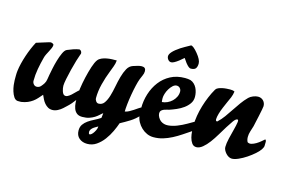

<svg xmlns="http://www.w3.org/2000/svg" viewBox="-106 -902 1947 1295"><g transform="rotate(15 867.0 -254.5)"><path d="M364 -445Q372 -443 376.5 -436.5Q381 -430 381 -422Q381 -418 378 -412Q372 -397 362.5 -365Q353 -333 344 -297Q335 -261 328.5 -228.5Q322 -196 322 -181Q322 -173 323.5 -163.5Q325 -154 328 -144.5Q331 -135 335.5 -128Q340 -121 346 -119Q356 -115 368 -121Q380 -127 392 -138Q404 -149 415.5 -161Q427 -173 438 -181Q440 -169 440.5 -158Q441 -147 441 -134Q441 -124 431 -110Q421 -96 408 -81Q395 -66 381 -53.5Q367 -41 360 -34Q347 -22 328.5 -12.5Q310 -3 292 -3Q274 -3 261 -10.5Q248 -18 237.5 -30Q227 -42 219.5 -57Q212 -72 206 -86Q192 -70 180 -56.5Q168 -43 153 -32Q138 -21 119.5 -13Q101 -5 75 -1H50Q34 -3 23.5 -19Q13 -35 6.5 -56Q0 -77 -2.5 -98Q-5 -119 -5 -131Q-5 -147 -5 -164Q-5 -181 -3 -197Q0 -222 7 -250.5Q14 -279 23.5 -307.5Q33 -336 44.5 -363Q56 -390 68 -412Q74 -414 88.5 -418.5Q103 -423 119 -428Q135 -433 148 -437Q161 -441 164 -441Q169 -441 177.5 -437.5Q186 -434 186 -427Q186 -418 181 -406Q176 -394 169 -381Q162 -368 155 -354Q148 -340 145 -327Q134 -286 126.5 -244Q119 -202 119 -160Q119 -148 127.5 -137.5Q136 -127 149 -127Q166 -127 177 -139Q188 -151 196 -164Q204 -177 206.5 -194Q209 -211 212 -227Q215 -243 221 -272.5Q227 -302 236 -332.5Q245 -363 256.5 -388Q268 -413 282 -419Q300 -427 322 -434.5Q344 -442 364 -445Z M800 -444Q828 -444 828 -417Q828 -401 820.5 -385.5Q813 -370 808 -356Q801 -338 793.5 -306Q786 -274 780 -239Q774 -204 770.5 -171.5Q767 -139 767 -119Q782 -122 796 -129.5Q810 -137 823.5 -146Q837 -155 850 -164Q863 -173 877 -179Q879 -167 879.5 -151.5Q880 -136 880 -123Q852 -92 819 -71.5Q786 -51 754 -34Q745 -7 729.5 26Q714 59 692 88.5Q670 118 641.5 137.5Q613 157 578 157Q544 157 521.5 138Q499 119 499 84Q499 59 511 42Q523 25 541.5 12Q560 -1 582.5 -12Q605 -23 626 -37Q627 -42 628 -52.5Q629 -63 630 -71Q620 -64 609 -53.5Q598 -43 583 -33.5Q568 -24 547.5 -17Q527 -10 499 -10Q474 -10 460 -21.5Q446 -33 439.5 -51Q433 -69 431.5 -90Q430 -111 430 -130Q430 -152 435.5 -191Q441 -230 450.5 -271.5Q460 -313 472 -350Q484 -387 497 -404Q506 -416 522 -423Q538 -430 556.5 -433.5Q575 -437 593.5 -437.5Q612 -438 626 -438Q624 -415 616 -394.5Q608 -374 600 -352Q582 -307 569 -256Q556 -205 556 -156Q556 -146 563.5 -135.5Q571 -125 582 -125Q607 -125 621.5 -145.5Q636 -166 645.5 -197Q655 -228 662 -265.5Q669 -303 678.5 -337Q688 -371 702 -396.5Q716 -422 741 -430Q754 -434 770 -439Q786 -444 800 -444ZM571 84Q574 93 582 90Q590 87 598.5 76.5Q607 66 614 51.5Q621 37 621 24Q613 29 603 34.5Q593 40 585 47Q577 54 572.5 63Q568 72 571 84Z M1102 -443Q1110 -443 1122 -442Q1134 -441 1140 -439Q1155 -434 1166.5 -423Q1178 -412 1185 -398Q1192 -384 1195.5 -368Q1199 -352 1199 -337Q1199 -310 1184.5 -289.5Q1170 -269 1148.5 -253.5Q1127 -238 1101.5 -227Q1076 -216 1055 -209Q1048 -207 1039 -205Q1030 -203 1021.5 -200Q1013 -197 1006 -192Q999 -187 996 -180Q994 -174 994 -169Q994 -155 1002 -141Q1010 -127 1020 -119Q1043 -102 1073 -104.5Q1103 -107 1134.5 -119.5Q1166 -132 1196.5 -149.5Q1227 -167 1251 -181Q1260 -181 1260.5 -172Q1261 -163 1261 -154Q1261 -140 1258 -129.5Q1255 -119 1243 -111Q1213 -91 1184 -71.5Q1155 -52 1125 -36.5Q1095 -21 1064 -11.5Q1033 -2 998 -2Q974 -2 952.5 -11.5Q931 -21 913.5 -37.5Q896 -54 884.5 -75Q873 -96 870 -120Q868 -132 868 -144.5Q868 -157 868 -170Q868 -222 883.5 -271Q899 -320 928.5 -358.5Q958 -397 1001.5 -420Q1045 -443 1102 -443ZM990 -273Q990 -266 990.5 -259.5Q991 -253 992 -246Q1011 -247 1029.5 -255.5Q1048 -264 1062 -277.5Q1076 -291 1084.5 -308.5Q1093 -326 1093 -345Q1093 -359 1084 -369Q1075 -379 1061 -379Q1047 -379 1034 -367Q1021 -355 1011 -338.5Q1001 -322 995.5 -304Q990 -286 990 -273ZM1165 -561Q1165 -539 1156 -526.5Q1147 -514 1121 -514Q1108 -514 1085 -543Q1078 -552 1064 -573Q1044 -555 1033 -547Q999 -521 983 -521Q970 -521 961 -532Q952 -543 952 -556Q952 -584 1018 -628Q1040 -642 1084 -666Q1100 -666 1132.5 -626.5Q1165 -587 1165 -561Z M1415 -447Q1423 -447 1431 -446Q1439 -445 1447 -441Q1444 -418 1435.5 -397.5Q1427 -377 1417 -356Q1410 -340 1399.5 -315.5Q1389 -291 1382.5 -268Q1376 -245 1375.5 -229.5Q1375 -214 1387 -216Q1411 -238 1430 -264.5Q1449 -291 1467.5 -319Q1486 -347 1505 -373.5Q1524 -400 1547 -423Q1558 -434 1576.5 -441.5Q1595 -449 1610 -449Q1633 -449 1647.5 -434Q1662 -419 1662 -396Q1662 -392 1658 -370.5Q1654 -349 1648.5 -324Q1643 -299 1638 -276.5Q1633 -254 1632 -249Q1626 -229 1619.5 -209Q1613 -189 1613 -169Q1613 -149 1621 -134Q1633 -126 1648.5 -130Q1664 -134 1680 -143.5Q1696 -153 1709.5 -164.5Q1723 -176 1731 -183Q1739 -179 1738.5 -165.5Q1738 -152 1738 -141Q1738 -134 1734.5 -127Q1731 -120 1728 -115Q1718 -99 1695.5 -79Q1673 -59 1646 -41Q1619 -23 1592 -11Q1565 1 1546 1Q1535 1 1524 -5Q1513 -11 1504 -21Q1495 -31 1489.5 -42Q1484 -53 1484 -64Q1484 -89 1492.5 -125Q1501 -161 1509.5 -193Q1518 -225 1521 -246Q1524 -267 1513 -264Q1502 -262 1488 -242.5Q1474 -223 1456.5 -195Q1439 -167 1420 -135Q1401 -103 1380.5 -75.5Q1360 -48 1338 -30Q1316 -12 1295 -12Q1275 -12 1263.5 -28Q1252 -44 1246.5 -65.5Q1241 -87 1240 -110Q1239 -133 1239 -148Q1239 -181 1245 -217Q1251 -253 1261.5 -288Q1272 -323 1286 -356.5Q1300 -390 1317 -419Q1322 -428 1334.5 -433.5Q1347 -439 1361.5 -442Q1376 -445 1390.5 -446Q1405 -447 1415 -447Z"/></g></svg>

Font: Praegefest
Style: Regular
Weight: 600
Designer: Peter Wiegel nach alter Vorlage
Foundry: Peter Wiegel
Version: Version 1.000